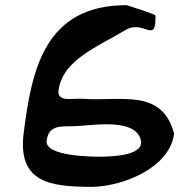

<svg xmlns="http://www.w3.org/2000/svg" viewBox="-20 -734 710 745"><path d="M525.1 -196C547.4 -132 423.3 -126 367.1 -126C336.2 -126 153.3 -127.4 161 -188C168.2 -244.2 207.2 -244 256.2 -244C326.2 -244 495.8 -280 525.1 -196ZM471.3 -714C151.4 -714 102.9 -460.5 72 -219C47.5 -27 171.9 -9 335.2 -9C448.4 -9 638 -78.4 655.6 -216C606.6 -393.7 450.5 -339 292.9 -351C261.9 -352.7 200.6 -336.5 207.1 -384C223.3 -500.6 354.9 -550.9 468.1 -618C538.4 -659.7 586 -558.1 583.2 -674C583.1 -678.8 471.3 -714 471.3 -714Z"/></svg>

Font: Rocketfuel
Style: Italic
Weight: 400
Designer: Mew Too
Foundry: Cannot Into Space Fonts.
Version: Version 0.27